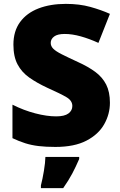

<svg xmlns="http://www.w3.org/2000/svg" viewBox="-20 -744 617 985"><path d="M543.9 -216.8Q543.9 -158.7 514.6 -106.7Q485.4 -54.7 423.6 -22.5Q361.8 9.8 264.2 9.8Q215.3 9.8 178.5 5.4Q141.6 1 109.9 -9Q78.1 -19 43.9 -35.2V-207Q102.1 -177.7 161.1 -162.4Q220.2 -147 268.1 -147Q311 -147 331.1 -161.9Q351.1 -176.8 351.1 -200.2Q351.1 -227.5 321.5 -245.1Q292 -262.7 222.2 -293.9Q169.4 -318.4 130.4 -345.9Q91.3 -373.5 70.1 -413.6Q48.8 -453.6 48.8 -515.1Q48.8 -584 82.8 -630.6Q116.7 -677.2 177.5 -700.7Q238.3 -724.1 317.9 -724.1Q387.7 -724.1 443.6 -708.5Q499.5 -692.9 543.9 -672.9L484.9 -523.9Q439 -544.9 394.5 -557.4Q350.1 -569.8 312 -569.8Q274.9 -569.8 257.6 -556.6Q240.2 -543.5 240.2 -523.9Q240.2 -507.3 253.2 -494.1Q266.1 -481 296.6 -465.6Q327.1 -450.2 379.9 -425.8Q432.1 -402.3 468.8 -375.2Q505.4 -348.1 524.7 -310.3Q543.9 -272.5 543.9 -216.8ZM386.2 61V71.8Q368.7 112.3 350.6 146.5Q332.5 180.7 304.2 221.2H189.9V207Q198.2 175.3 205.3 132.3Q212.4 89.4 212.9 61Z"/></svg>

Font: Open Sans ExtraBold
Style: Regular
Weight: 800
Designer: Monotype Design Team
Foundry: Monotype Imaging Inc.
Version: Version 3.003; ttfautohint (v1.8.4)